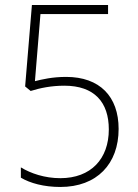

<svg xmlns="http://www.w3.org/2000/svg" viewBox="-20 -734 548 764"><path d="M243 -428C188 -428 147 -418 119 -411L141 -678H410V-714H107L80 -390L102 -372C140 -384 185 -393 236 -393C356 -393 413 -327 413 -219C413 -102 342 -25 220 -25C158 -25 102 -44 63 -68V-27C100 -5 155 10 220 10C366 10 452 -82 452 -221C452 -350 377 -428 243 -428Z"/></svg>

Font: Noto Sans Myanmar SemiCondensed ExtraLight
Style: Regular
Weight: 200
Width: 4
Designer: Monotype Design Team
Foundry: Monotype Imaging Inc.
Version: Version 2.107